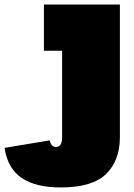

<svg xmlns="http://www.w3.org/2000/svg" viewBox="-171 -600 588 844"><path d="M22 -580H356V3Q356 105.5 295.5 164.8Q235 224 96 224Q-14 224 -75.8 182.2Q-137.5 140.5 -151 50L48 17Q50.5 31 57.2 38.5Q64 46 75 46Q88.5 46 95.2 35.2Q102 24.5 102 3V-377H22Z"/></svg>

Font: Hepta Slab ExtraLight Black
Style: Regular
Weight: 900
Version: Version 1.102